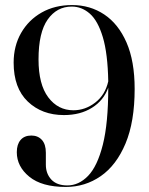

<svg xmlns="http://www.w3.org/2000/svg" viewBox="-20 -730 590 760"><path d="M240.5 10Q145.5 10 96 -30.5Q46.5 -71 46.5 -127.5Q46.5 -158.5 61.5 -176Q76.5 -193.5 104 -193.5Q130 -193.5 145.8 -176.2Q161.5 -159 161.5 -125.5V-78Q161.5 -42.5 183.2 -19.2Q205 4 246.5 4Q292 4 328.8 -34Q365.5 -72 387 -157Q408.5 -242 408.5 -383Q390.5 -332.5 344.2 -303.5Q298 -274.5 233 -274.5Q146 -274.5 90 -328Q34 -381.5 34 -482Q34 -548 63.5 -599.5Q93 -651 145 -680.5Q197 -710 265.5 -710Q336.5 -710 392.5 -672.8Q448.5 -635.5 480.8 -561.8Q513 -488 513 -378Q513 -248 476.8 -161.8Q440.5 -75.5 378.8 -32.8Q317 10 240.5 10ZM132.5 -495Q132.5 -396 171 -344.8Q209.5 -293.5 270.5 -293.5Q317.5 -293.5 357 -324Q396.5 -354.5 408.5 -408Q406.5 -518 387 -583Q367.5 -648 335.5 -676Q303.5 -704 264 -704Q205 -704 168.8 -652.8Q132.5 -601.5 132.5 -495Z"/></svg>

Font: Fraunces144ptRegular
Style: Regular
Weight: 400
Version: Version 1.000;[0bf87f6ff]